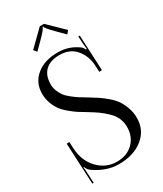

<svg xmlns="http://www.w3.org/2000/svg" viewBox="-225 -971 917 1081"><g transform="rotate(-30 233.5 -430.5)"><path d="M253.9 -887.7 354.5 -790 337.9 -770.5 290 -818.4Q242.2 -866.2 242.2 -877H238.3Q238.3 -865.2 191.4 -818.4L143.6 -770.5L127 -790L226.6 -887.7ZM27.3 -239.3 44.9 -240.2 46.9 -200.2Q50.8 -115.2 101.6 -62.5Q152.3 -9.8 222.7 -9.8Q288.1 -9.8 328.6 -49.3Q369.1 -88.9 369.1 -152.3Q369.1 -182.6 357.4 -209Q345.7 -235.4 322.3 -257.8Q298.8 -280.3 276.9 -296.4Q254.9 -312.5 220.7 -333Q187.5 -352.5 169.4 -364.3Q151.4 -376 124.5 -398.4Q97.7 -420.9 83.5 -440.9Q69.3 -460.9 58.6 -489.7Q47.9 -518.6 47.9 -551.8Q47.9 -623 100.6 -666.5Q153.3 -710 240.2 -710Q312.5 -710 370.1 -667Q380.9 -659.2 385.7 -644.5L392.6 -646.5Q390.6 -654.3 388.7 -677.7L385.7 -729.5H395.5L406.2 -499L388.7 -498L386.7 -539.1Q383.8 -602.5 346.2 -647.5Q308.6 -692.4 240.2 -692.4Q180.7 -692.4 148.4 -661.6Q116.2 -630.9 116.2 -573.2Q116.2 -549.8 125 -528.8Q133.8 -507.8 145 -492.7Q156.2 -477.5 179.2 -459.5Q202.1 -441.4 217.8 -431.6Q233.4 -421.9 262.7 -404.3Q294.9 -384.8 315.4 -371.1Q335.9 -357.4 362.8 -334.5Q389.6 -311.5 404.8 -289.1Q419.9 -266.6 431.2 -234.9Q442.4 -203.1 442.4 -168Q442.4 -88.9 382.3 -40.5Q322.3 7.8 224.6 7.8Q146.5 7.8 70.3 -44.9Q52.7 -57.6 45.9 -77.1L42 -76.2Q44.9 -63.5 45.9 -34.2L48.8 27.3H40Z"/></g></svg>

Font: FoglihtenNo07
Style: Regular
Weight: 500
Designer: gluk (gluksza@wp.pl)
Foundry: gluk (gluksza@wp.pl)
Version: Version 0.871